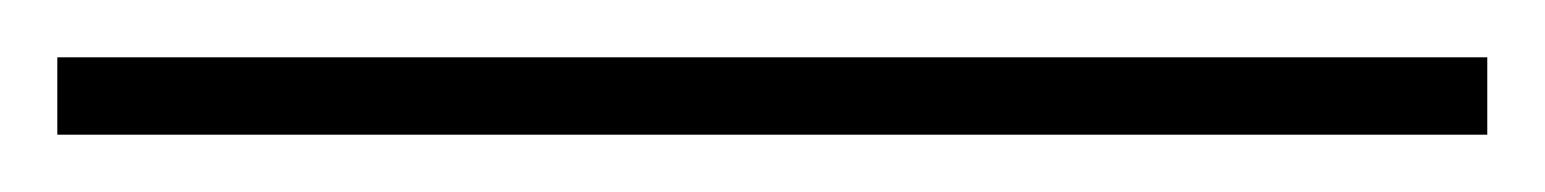

<svg xmlns="http://www.w3.org/2000/svg" viewBox="-21 58 539 67"><path d="M498 78V105H-1V78Z"/></svg>

Font: Bitter Thin ExtraLight
Style: Regular
Weight: 250
Version: Version 2.002